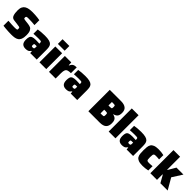

<svg xmlns="http://www.w3.org/2000/svg" viewBox="488 -2550 4364 4364"><g transform="rotate(45 2670.5 -367.5)"><path d="M320 8Q277 8 228 5.5Q179 3 133 -1Q87 -5 53 -10V-169Q108 -165 160 -162Q212 -159 246 -159Q322 -159 333 -167Q341 -172 342 -181Q343 -190 343 -204Q343 -224 337 -232.5Q331 -241 312 -245Q293 -249 253 -254L136 -269Q75 -277 54 -334Q33 -391 33 -485Q33 -553 54 -594.5Q75 -636 112.5 -658Q150 -680 199 -688Q248 -696 305 -696Q347 -696 391.5 -693Q436 -690 475.5 -685.5Q515 -681 541 -675V-518Q503 -523 447 -526Q391 -529 343 -529Q319 -529 304 -528Q289 -527 281 -522Q266 -512 266 -491Q266 -474 269 -465Q272 -456 284 -452.5Q296 -449 322 -445L427 -432Q465 -427 498.5 -413.5Q532 -400 554 -357Q564 -339 570 -306Q576 -273 576 -223Q576 -144 556.5 -98Q537 -52 502 -29Q467 -6 420.5 1Q374 8 320 8Z M775 8Q707 8 672 -29Q637 -66 637 -149Q637 -206 650 -239.5Q663 -273 699 -287.5Q735 -302 802 -302Q813 -302 833 -301.5Q853 -301 876.5 -300Q900 -299 918 -298V-315Q918 -342 911.5 -353Q905 -364 882.5 -366Q860 -368 812 -368Q776 -368 737 -366Q698 -364 664 -362V-500Q702 -507 756.5 -512.5Q811 -518 878 -518Q968 -518 1019.5 -504Q1071 -490 1095 -463Q1119 -436 1125.5 -395.5Q1132 -355 1132 -302V0H923L919 -56H909Q877 -12 845 -2Q813 8 775 8ZM876 -129Q893 -129 901.5 -133.5Q910 -138 914 -148Q917 -155 917.5 -165Q918 -175 918 -188V-215H878Q848 -215 841 -207.5Q834 -200 834 -168Q834 -146 839.5 -137.5Q845 -129 876 -129Z M1220 -592V-743H1438V-592ZM1220 0V-510H1438V0Z M1526 0V-510H1733L1737 -425H1747Q1770 -479 1804.5 -498.5Q1839 -518 1900 -518V-332Q1841 -332 1805.5 -320Q1770 -308 1755 -273.5Q1740 -239 1740 -171V0Z M2076 8Q2008 8 1973 -29Q1938 -66 1938 -149Q1938 -206 1951 -239.5Q1964 -273 2000 -287.5Q2036 -302 2103 -302Q2114 -302 2134 -301.5Q2154 -301 2177.5 -300Q2201 -299 2219 -298V-315Q2219 -342 2212.5 -353Q2206 -364 2183.5 -366Q2161 -368 2113 -368Q2077 -368 2038 -366Q1999 -364 1965 -362V-500Q2003 -507 2057.5 -512.5Q2112 -518 2179 -518Q2269 -518 2320.5 -504Q2372 -490 2396 -463Q2420 -436 2426.5 -395.5Q2433 -355 2433 -302V0H2224L2220 -56H2210Q2178 -12 2146 -2Q2114 8 2076 8ZM2177 -129Q2194 -129 2202.5 -133.5Q2211 -138 2215 -148Q2218 -155 2218.5 -165Q2219 -175 2219 -188V-215H2179Q2149 -215 2142 -207.5Q2135 -200 2135 -168Q2135 -146 2140.5 -137.5Q2146 -129 2177 -129Z M2792 0V-688H3160Q3255 -688 3308.5 -647Q3362 -606 3362 -515Q3362 -439 3331.5 -403Q3301 -367 3239 -353V-349Q3278 -340 3306 -323.5Q3334 -307 3349 -274.5Q3364 -242 3364 -184Q3364 -92 3315 -46Q3266 0 3158 0ZM3022 -416H3070Q3097 -416 3110 -419.5Q3123 -423 3126.5 -435Q3130 -447 3130 -471Q3130 -497 3126.5 -508.5Q3123 -520 3110 -523.5Q3097 -527 3070 -527H3022ZM3022 -161H3070Q3097 -161 3110 -164.5Q3123 -168 3126.5 -180.5Q3130 -193 3130 -219Q3130 -246 3126.5 -258.5Q3123 -271 3110 -275Q3097 -279 3070 -279H3022Z M3445 0V-743H3663V0Z M3873 8Q3805 8 3770 -29Q3735 -66 3735 -149Q3735 -206 3748 -239.5Q3761 -273 3797 -287.5Q3833 -302 3900 -302Q3911 -302 3931 -301.5Q3951 -301 3974.5 -300Q3998 -299 4016 -298V-315Q4016 -342 4009.5 -353Q4003 -364 3980.5 -366Q3958 -368 3910 -368Q3874 -368 3835 -366Q3796 -364 3762 -362V-500Q3800 -507 3854.5 -512.5Q3909 -518 3976 -518Q4066 -518 4117.5 -504Q4169 -490 4193 -463Q4217 -436 4223.5 -395.5Q4230 -355 4230 -302V0H4021L4017 -56H4007Q3975 -12 3943 -2Q3911 8 3873 8ZM3974 -129Q3991 -129 3999.5 -133.5Q4008 -138 4012 -148Q4015 -155 4015.5 -165Q4016 -175 4016 -188V-215H3976Q3946 -215 3939 -207.5Q3932 -200 3932 -168Q3932 -146 3937.5 -137.5Q3943 -129 3974 -129Z M4538 8Q4453 8 4405 -11Q4357 -30 4335.5 -65Q4314 -100 4309 -148Q4304 -196 4304 -254Q4304 -312 4309 -360.5Q4314 -409 4335 -444Q4356 -479 4404 -498.5Q4452 -518 4538 -518Q4625 -518 4703 -500V-362Q4685 -364 4655 -366Q4625 -368 4598 -368Q4562 -368 4546 -360Q4530 -352 4525.5 -328Q4521 -304 4521 -255Q4521 -206 4525 -182Q4529 -158 4545 -150Q4561 -142 4598 -142Q4621 -142 4651.5 -144Q4682 -146 4707 -149V-11Q4666 -2 4622.5 3Q4579 8 4538 8Z M4784 0V-743H4998V-327H5007L5114 -510H5338L5185 -269L5341 0H5107L5007 -177H4998V0Z"/></g></svg>

Font: Saira Black
Style: Regular
Weight: 900
Designer: Hector Gatti with collaboration of the Omnibus-Type team
Foundry: Omnibus-Type
Version: Version 1.100; ttfautohint (v1.8.3)